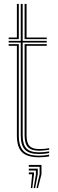

<svg xmlns="http://www.w3.org/2000/svg" viewBox="-20 -790 292 972"><path d="M177.5 -10.2Q128 -10.2 106.5 -32.2Q85 -54.2 85 -104.8V-574.8H23.8V-583.2H85V-770H94.8V-583.2H216.8V-574.8H94.8V-104.8Q94.8 -58.8 114 -38.8Q133.2 -18.8 177.5 -18.8Q189.5 -18.8 202.2 -20Q215 -21.2 228.8 -23.5V-15Q217 -12.8 203.8 -11.5Q190.5 -10.2 177.5 -10.2ZM177.5 6.2Q117.5 6.2 91.5 -19.5Q65.5 -45.2 65.5 -104.8V-558.2H23.8V-566.5H75.2V-104.8Q75.2 -49.5 98.9 -25.8Q122.5 -2 177.5 -2Q190.5 -2 203.9 -3.2Q217.2 -4.5 228.8 -7V1.5Q208.2 6.2 177.5 6.2ZM177.5 -27Q138.5 -27 121.5 -45.1Q104.5 -63.2 104.5 -104.8V-566.5H216.8V-558.2H114.5V-104.8Q114.5 -67.5 129.1 -51.5Q143.8 -35.5 177.5 -35.5Q186.2 -35.5 199.8 -36.2Q213.2 -37 228.8 -40V-31.8Q214.8 -29.5 201.6 -28.2Q188.5 -27 177.5 -27ZM23.8 -591.8V-600H65.5V-770H75.2V-591.8ZM104.5 -591.8V-770H114.5V-600H216.8V-591.8ZM164.8 162.2 180.5 92.2V54.5H125.8V45H190V92.2L172 162.2ZM136.2 162.2 142.8 92.2H125.8V82.8H152.2V92.2L143.5 162.2ZM150.5 162.2 161.8 92.2V73.5H125.8V64H171.2V92.2L157.8 162.2Z"/></svg>

Font: Big Shoulders Inline Text ExtraLight
Style: Regular
Weight: 250
Version: Version 2.002